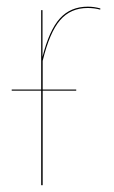

<svg xmlns="http://www.w3.org/2000/svg" viewBox="-20 -547 336 567"><path d="M239.3 -527.3Q258.3 -527.3 276.4 -522L275.9 -518.6Q258.8 -523.4 238.8 -523.4Q188.5 -523.4 157.5 -487.5Q126.5 -451.7 106 -367.2V-282.7H205.1V-279.3H106V0H101.6V-279.3H14.6V-282.7H101.6V-517.1H105.5V-378.9Q125.5 -458 157 -492.7Q188.5 -527.3 239.3 -527.3Z"/></svg>

Font: Fira Sans Compressed Four
Style: Regular
Weight: 100
Width: 1
Designer: Carrois Corporate & Edenspiekermann AG
Foundry: Carrois Corporate GbR & Edenspiekermann AG
Version: Version 4.203;PS 004.203;hotconv 1.0.88;makeotf.lib2.5.64775